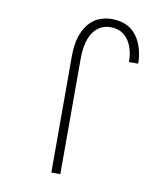

<svg xmlns="http://www.w3.org/2000/svg" viewBox="-83 -813 766 882"><g transform="rotate(10 300.0 -371.5)"><path d="M216 0V-540Q216 -564 218.5 -588Q221 -612 228.5 -635Q236 -658 248.5 -678.5Q261 -699 279.5 -714Q298 -729 321.5 -736Q345 -743 369 -743Q391 -743 413 -737.5Q435 -732 453 -720Q471 -708 484.5 -689.5Q498 -671 506 -650.5Q514 -630 518 -608.5Q522 -587 522 -565Q522 -564 522 -563.5Q522 -563 522 -562H479Q479 -563 479 -563.5Q479 -564 479 -564Q479 -581 476.5 -597.5Q474 -614 468.5 -630Q463 -646 454 -660Q445 -674 432 -684.5Q419 -695 402.5 -700Q386 -705 369 -705Q350 -705 332.5 -698.5Q315 -692 301.5 -678.5Q288 -665 279.5 -648.5Q271 -632 266.5 -614Q262 -596 260 -577.5Q258 -559 258 -540V0Z"/></g></svg>

Font: Zed Sans Extralight Extended
Style: Regular
Weight: 200
Width: 7
Designer: Belleve Invis
Foundry: Belleve Invis
Version: Version 1.0.0; ttfautohint (v1.8.4)